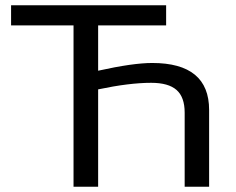

<svg xmlns="http://www.w3.org/2000/svg" viewBox="-20 -708 894 728"><path d="M772.9 0H680.2V-280.8Q680.2 -339.8 649.4 -366.9Q618.7 -394 553.2 -394Q470.2 -394 352.1 -369.1V0H258.8V-611.8H22V-688H609.9V-611.8H352.1V-439.9Q484.4 -469.2 557.1 -469.2Q772.9 -469.2 772.9 -291Z"/></svg>

Font: Libra Sans Modern
Style: Regular
Weight: 400
Foundry: Stefan Peev, Context Ltd
Version: Version 1.000